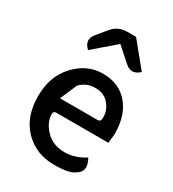

<svg xmlns="http://www.w3.org/2000/svg" viewBox="-201 -946 967 1071"><g transform="rotate(30 282.5 -410.5)"><path d="M316 13Q201 13 124 -64Q48 -142 48 -275Q48 -403 123 -483Q198 -564 299 -564Q406 -564 465 -493Q524 -423 524 -304L518 -245H183Q161 -245 164 -219Q168 -167 213 -122Q259 -77 331 -77Q399 -77 462 -118Q502 -45 447 -14Q415 13 316 13ZM160 -325H401Q424 -325 422 -352Q424 -396 392 -435Q361 -474 301 -474Q247 -474 207 -434ZM161 -636Q114 -680 152 -726L203 -788Q240 -834 300 -834H356L482 -680Q435 -636 390 -676L300 -756L161 -636Z"/></g></svg>

Font: Swei Half Moon CJK SC
Style: Medium
Weight: 500
Version: Version 2.071